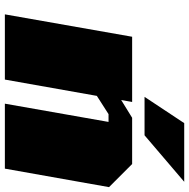

<svg xmlns="http://www.w3.org/2000/svg" viewBox="-14 -763 777 789"><g transform="rotate(90 374.5 -368.5)"><path d="M378 -574 486 -737H727L536 -574ZM39 0 131 -523H399L391 -478L464 -523H654L749 -428L673 0H406L481 -426H449L374 -378L307 0Z"/></g></svg>

Font: Tomorrow ExtraBold
Style: Italic
Weight: 800
Italic angle: -10°
Designer: Tony de Marco, Monica Rizzolli
Foundry: Just in Type
Version: Version 2.002